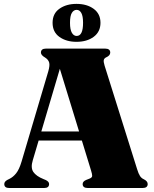

<svg xmlns="http://www.w3.org/2000/svg" viewBox="-20 -944 774 964"><path d="M226.5 -20Q226.5 0 201.5 0H26.5Q1.5 0 1.5 -20Q1.5 -32 16.5 -40.5L26.5 -45.5Q45.5 -54.5 61 -73.8Q76.5 -93 88.5 -133.5L222.5 -586Q231 -615.5 226.8 -630.2Q222.5 -645 206.5 -655Q185.5 -667 185.5 -680Q185.5 -700 211 -700H507.5Q533.5 -700 533.5 -680Q533.5 -665 513 -656Q503.5 -651.5 501.2 -643Q499 -634.5 505 -615L668.5 -94.5Q675.5 -71.5 683 -60.2Q690.5 -49 702 -44Q721.5 -34.5 721.5 -20Q721.5 0 695.5 0H421Q395 0 395 -20Q395 -33 412.5 -40.5L429 -47Q442.5 -52 442.8 -60.8Q443 -69.5 437 -88.5L391 -238.5H174L144.5 -139Q133 -101.5 147.5 -80.5Q162 -59.5 198 -45L210 -40Q226.5 -32 226.5 -20ZM187.5 -284H377L280.5 -598.5ZM364 -734Q313 -734 278.5 -758.5Q244 -783 244 -829.5Q244 -876 278.5 -900.2Q313 -924.5 364 -924.5Q416.5 -924.5 450.5 -899.5Q484.5 -874.5 484.5 -829.5Q484.5 -784.5 450.5 -759.2Q416.5 -734 364 -734ZM365 -894.5Q350 -894.5 340.8 -879.5Q331.5 -864.5 331.5 -829.5Q331.5 -795.5 340.8 -779.5Q350 -763.5 365 -763.5Q397 -763.5 397 -829.5Q397 -863.5 388.2 -879Q379.5 -894.5 365 -894.5Z"/></svg>

Font: Fraunces 72pt Black
Style: Regular
Weight: 900
Version: Version 1.000;[0bf87f6ff]